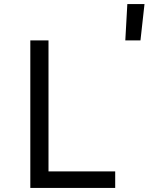

<svg xmlns="http://www.w3.org/2000/svg" viewBox="-20 -930 735 950"><path d="M130 0V-730H220V-82H550V0ZM600 -730 610 -910H695L675 -730Z"/></svg>

Font: NKDuy Mono
Style: Regular
Weight: 400
Monospace: yes
Designer: NKDuy
Foundry: NKDuy
Version: Version 2.251; ttfautohint (v1.8.4.7-5d5b)